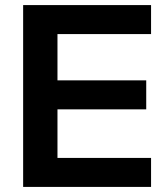

<svg xmlns="http://www.w3.org/2000/svg" viewBox="-20 -735 659 755"><path d="M574 0H71V-715H574V-601H206V-114H574ZM555 -305H196V-419H555Z"/></svg>

Font: Wix Madefor Display
Style: Bold
Weight: 700
Designer: Dalton Maag Ltd
Foundry: Dalton Maag Ltd
Version: Version 3.100